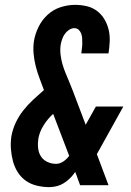

<svg xmlns="http://www.w3.org/2000/svg" viewBox="-20 -763 540 791"><path d="M184 8Q158 8 132.5 2Q107 -4 87 -18Q67 -32 53.5 -53Q40 -74 33.5 -98.5Q27 -123 25 -149Q23 -175 27 -202Q32 -230 44.5 -257Q57 -284 75.5 -307.5Q94 -331 116 -351.5Q138 -372 161 -392Q152 -416 143 -440Q134 -464 127.5 -489Q121 -514 118.5 -541Q116 -568 120 -595Q125 -624 139 -652.5Q153 -681 176.5 -702.5Q200 -724 230 -733.5Q260 -743 289 -743Q289 -743 289 -743Q289 -743 289 -743Q314 -743 337.5 -737.5Q361 -732 379.5 -718Q398 -704 410 -684Q422 -664 427.5 -641Q433 -618 432 -593Q431 -568 427 -543H315Q316 -554 317.5 -564Q319 -574 319 -584.5Q319 -595 318.5 -605Q318 -615 314.5 -624.5Q311 -634 304 -640.5Q297 -647 286 -647Q275 -647 264.5 -640Q254 -633 247 -623Q240 -613 236 -601.5Q232 -590 230 -579Q227 -558 229.5 -537.5Q232 -517 237.5 -498Q243 -479 250.5 -461Q258 -443 265.5 -425Q273 -407 280 -389Q287 -371 294 -352L333 -249L375 -324H488L398 -162Q393 -153 388.5 -145Q384 -137 379 -128L427 0H310L298 -33L296 -39L294 -44L290 -54V-55Q275 -32 252.5 -15Q230 2 204 6L196 7ZM211 -88Q226 -88 240.5 -97.5Q255 -107 265 -121L199 -294Q176 -273 159.5 -246.5Q143 -220 138 -192Q135 -172 137 -153Q139 -134 148.5 -119Q158 -104 175 -96Q192 -88 211 -88Z"/></svg>

Font: Iosevka SS04 Oblique
Style: Bold
Weight: 700
Italic angle: -9°
Monospace: yes
Designer: Belleve Invis
Foundry: Belleve Invis
Version: Version 19.0.0; ttfautohint (v1.8.4)